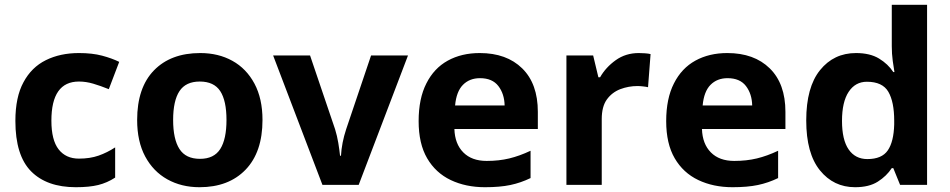

<svg xmlns="http://www.w3.org/2000/svg" viewBox="-20 -780 4009 810"><path d="M299.8 9.8Q177.7 9.8 111.3 -57.1Q44.9 -124 44.9 -270Q44.9 -370.6 79.1 -433.1Q112.8 -496.1 173.3 -526.1Q233.9 -556.2 313 -556.2Q369.1 -556.2 410.6 -545.2Q452.1 -534.2 482.9 -519L439 -403.8Q403.8 -418 373.3 -427Q342.8 -436 313 -436Q196.8 -436 196.8 -271Q196.8 -189 227.3 -149.9Q257.8 -110.8 313 -110.8Q359.9 -110.8 396 -123.5Q432.1 -136.2 465.8 -158.2V-30.8Q432.1 -8.8 394.5 0.5Q356.9 9.8 299.8 9.8Z M1087.4 -273.9Q1087.4 -138.2 1016.1 -64.2Q944.8 9.8 821.8 9.8Q745.6 9.8 686 -23.4Q626.5 -56.6 592.5 -119.9Q558.6 -183.1 558.6 -273.9Q558.6 -410.2 629.6 -483.2Q700.7 -556.2 824.7 -556.2Q901.4 -556.2 960.4 -523.4Q1019.5 -490.7 1053.5 -427.2Q1087.4 -363.8 1087.4 -273.9ZM710.4 -273.9Q710.4 -192.9 737.1 -151.4Q763.7 -109.9 823.7 -109.9Q882.8 -109.9 909.2 -151.4Q935.5 -192.9 935.5 -273.9Q935.5 -355 909.2 -395.5Q882.8 -436 822.8 -436Q763.7 -436 737.1 -395.5Q710.4 -355 710.4 -273.9Z M1701.2 -545.9 1493.2 0H1340.3L1132.3 -545.9H1288.1L1393.6 -234.9Q1402.3 -207 1407.2 -177Q1412.1 -147 1414.6 -123H1418.5Q1421.4 -177.2 1440.4 -234.9L1545.4 -545.9Z M2003.9 -556.2Q2117.2 -556.2 2183.1 -491.5Q2249 -426.8 2249 -308.1V-235.8H1897Q1898.9 -172.9 1934.6 -137Q1970.2 -101.1 2033.2 -101.1Q2085 -101.1 2128.4 -111.6Q2171.9 -122.1 2218.3 -144V-28.8Q2177.2 -8.8 2133.1 0.5Q2088.9 9.8 2025.9 9.8Q1944.8 9.8 1881.3 -20.5Q1817.9 -50.8 1782 -112.3Q1746.1 -173.8 1746.1 -269Q1746.1 -364.3 1778.8 -428.2Q1811 -492.2 1869.1 -524.2Q1927.2 -556.2 2003.9 -556.2ZM2004.9 -450.2Q1960.9 -450.2 1933.1 -422.1Q1905.3 -394 1899.9 -335H2108.9Q2107.9 -383.8 2082.5 -417Q2057.1 -450.2 2004.9 -450.2Z M2674.8 -556.2Q2685.5 -556.2 2700.7 -555.2Q2715.8 -554.2 2724.6 -551.8L2713.9 -412.1Q2705.6 -414.1 2692.6 -415.5Q2679.7 -417 2669.4 -417Q2631.8 -417 2596.7 -403.8Q2561.5 -390.1 2540 -360.1Q2518.6 -330.1 2518.6 -277.8V0H2369.6V-545.9H2482.4L2504.4 -454.1H2511.7Q2535.6 -496.1 2577.6 -526.1Q2619.6 -556.2 2674.8 -556.2Z M3048.3 -556.2Q3161.6 -556.2 3227.5 -491.5Q3293.5 -426.8 3293.5 -308.1V-235.8H2941.4Q2943.4 -172.9 2979 -137Q3014.6 -101.1 3077.6 -101.1Q3129.4 -101.1 3172.9 -111.6Q3216.3 -122.1 3262.7 -144V-28.8Q3221.7 -8.8 3177.5 0.5Q3133.3 9.8 3070.3 9.8Q2989.3 9.8 2925.8 -20.5Q2862.3 -50.8 2826.4 -112.3Q2790.5 -173.8 2790.5 -269Q2790.5 -364.3 2823.2 -428.2Q2855.5 -492.2 2913.6 -524.2Q2971.7 -556.2 3048.3 -556.2ZM3049.3 -450.2Q3005.4 -450.2 2977.5 -422.1Q2949.7 -394 2944.3 -335H3153.3Q3152.3 -383.8 3127 -417Q3101.6 -450.2 3049.3 -450.2Z M3587.4 9.8Q3496.6 9.8 3439 -61.5Q3381.3 -132.8 3381.3 -272Q3381.3 -412.1 3439.5 -484.1Q3497.6 -556.2 3591.3 -556.2Q3650.4 -556.2 3688.5 -533Q3726.6 -509.8 3748.5 -476.1H3753.4Q3750.5 -492.2 3746.3 -522.7Q3742.2 -553.2 3742.2 -585V-759.8H3891.1V0H3777.3L3748.5 -70.8H3742.2Q3720.2 -37.1 3683.3 -13.7Q3646.5 9.8 3587.4 9.8ZM3639.2 -108.9Q3700.2 -108.9 3725.3 -145.5Q3750.5 -182.1 3752.4 -254.9V-271Q3752.4 -350.1 3727.8 -392.6Q3703.1 -435.1 3637.2 -435.1Q3588.4 -435.1 3560.3 -392.6Q3532.2 -350.1 3532.2 -270Q3532.2 -189.9 3560.3 -149.4Q3588.4 -108.9 3639.2 -108.9Z"/></svg>

Font: Nokora
Style: Bold
Weight: 700
Designer: Danh Hong
Version: Version 8.000; ttfautohint (v1.8.3)